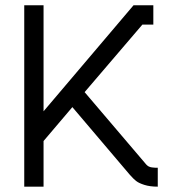

<svg xmlns="http://www.w3.org/2000/svg" viewBox="-20 -699 647 719"><path d="M521 -90.8Q522 -89.8 524.7 -86.4Q527.3 -83 528.1 -82.5Q528.8 -82 531.2 -79.6Q533.7 -77.1 534.9 -76.7Q536.1 -76.2 539.1 -74.7Q542 -73.2 544.7 -72.8Q547.4 -72.3 551.3 -71.8Q555.2 -71.3 560.1 -71Q564.9 -70.8 570.8 -70.8V0Q541.5 0 520.8 -6.6Q500 -13.2 489.7 -21.2Q479.5 -29.3 465.8 -44.9L251 -297.9L143.1 -170.9V0H70.8V-679.2H143.1V-282.2L480 -679.2H554.2V-606.9H513.2L296.9 -354Z"/></svg>

Font: Rawengulk
Style: Bold
Weight: 700
Version: Version 0.92